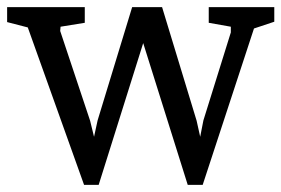

<svg xmlns="http://www.w3.org/2000/svg" viewBox="-42 -514 790 539"><path d="M194 5 36 -437 -22 -452V-494H196V-450L128 -439L127 -427L211 -175L222 -130L232 -176L329 -494H413L510 -175L520 -130L529 -176L606 -423V-439L544 -450V-494H728V-453L671 -434L527 5H485L360 -393L235 5Z"/></svg>

Font: Faustina
Style: Regular
Weight: 400
Designer: Alfonso Garcia
Foundry: http://www.omnibus-type.com
Version: Version 1.200